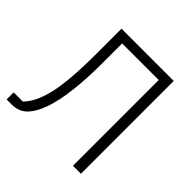

<svg xmlns="http://www.w3.org/2000/svg" viewBox="-178 -860 1021 1021"><g transform="rotate(45 333.0 -349.0)"><path d="M9 0V-53H78Q127 -101 151 -205Q175 -309 175 -508V-698H568V0H508V-645H233V-504Q233 -133 133 -33Q100 0 47 0Z"/></g></svg>

Font: IBM Plex Sans Light
Style: Regular
Weight: 300
Designer: Mike Abbink, Paul van der Laan, Pieter van Rosmalen
Foundry: Bold Monday
Version: Version 3.0